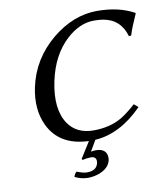

<svg xmlns="http://www.w3.org/2000/svg" viewBox="-92 -735 880 1012"><g transform="rotate(-10 347.5 -229.0)"><path d="M495.1 -658.2Q609.9 -658.2 690.9 -614.3Q690.9 -614.3 693.4 -612.8L694.8 -609.9Q663.1 -539.1 653.8 -508.3Q652.3 -503.4 650.9 -499L638.7 -498Q611.3 -592.3 518.6 -607.4Q496.6 -610.8 470.7 -610.8Q394 -610.8 322.8 -545.4Q239.7 -468.3 210.9 -334Q179.7 -186.5 235.4 -105Q279.8 -41.5 368.7 -41Q460 -41 524.9 -80.6Q559.1 -102.1 601.6 -140.1L623.5 -121.1Q503.9 0.5 369.6 9.3L335.9 66.9Q349.1 64 362.3 64Q409.2 64 419.4 98.1Q422.9 111.3 420.4 126Q411.1 169.4 356 189.9Q328.1 199.7 297.4 200.2Q261.2 199.7 227.1 183.1Q231.4 167 242.7 157.2Q277.3 171.4 297.9 170.9Q345.7 170.9 356.4 134.8Q356.9 132.3 357.4 130.9Q362.8 97.2 331.5 96.2Q305.2 96.7 285.2 102.1L280.8 96.2L335 9.8Q177.7 4.4 120.6 -117.2Q80.1 -204.6 104 -318.8Q135.3 -466.3 255.4 -565.4Q368.7 -657.7 495.1 -658.2Z"/></g></svg>

Font: Linux Biolinum Capitals O
Style: Italic Samll Caps
Weight: 400
Italic angle: -12°
Designer: Philipp H. Poll
Foundry: Philipp H. Poll
Version: Version 0.6.2